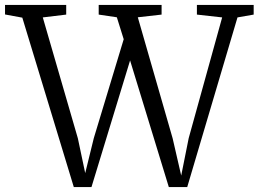

<svg xmlns="http://www.w3.org/2000/svg" viewBox="-40 -763 1054 783"><path d="M-19.5 -704V-743H230V-703.5L134.5 -692L277.5 -199L307.5 -57L342.5 -199.5L464.5 -603L436.5 -692.5L362.5 -703.5V-743H619V-703.5L522 -692.5L664 -199L699 -47L729.5 -199.5L866 -692L763 -703.5V-743H994.5V-703.5L928.5 -692L723.5 0H648.5L490.5 -516.5L333 0H261L51 -691Z"/></svg>

Font: Merriweather 36pt Light
Style: Regular
Weight: 300
Designer: Eben Sorkin
Foundry: Eben Sorkin
Version: Version 2.100